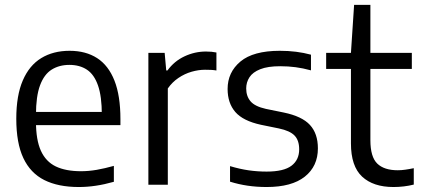

<svg xmlns="http://www.w3.org/2000/svg" viewBox="-20 -760 1731 790"><path d="M304 9.5Q219.5 9.5 162.2 -19.2Q105 -48 76 -109.8Q47 -171.5 47 -271.5Q47 -367 73.8 -429Q100.5 -491 149.8 -521Q199 -551 266.5 -551Q333 -551 379.8 -520.8Q426.5 -490.5 451 -428.2Q475.5 -366 475.5 -269.5V-245H90.5V-299.5H416.5L399 -287.5Q399 -363.5 383.2 -408.5Q367.5 -453.5 337.8 -473.2Q308 -493 265.5 -493Q223.5 -493 192.5 -473.5Q161.5 -454 144.8 -409Q128 -364 128 -287.5V-259.5Q128 -184.5 148.2 -139.8Q168.5 -95 209.5 -75.2Q250.5 -55.5 313.5 -55.5Q344.5 -55.5 377.8 -61.2Q411 -67 448.5 -77.5V-12Q409.5 -1 374.2 4.2Q339 9.5 304 9.5Z M590.5 0V-542.5H657.5L664 -470H669Q697 -508.5 739.2 -528.2Q781.5 -548 827.5 -548Q840 -548 850.2 -547Q860.5 -546 870.5 -544V-470Q859 -472 847.8 -472.5Q836.5 -473 823.5 -473Q797 -473 768.2 -464.8Q739.5 -456.5 714 -439.2Q688.5 -422 670.5 -396V0Z M1077 9.5Q1036 9.5 998.8 4Q961.5 -1.5 926.5 -12.5V-76.5Q966.5 -64.5 1003 -59.2Q1039.5 -54 1077 -54Q1147.5 -54 1179.2 -78Q1211 -102 1211 -145.5Q1211 -182.5 1192 -202.2Q1173 -222 1127.5 -231.5L1054 -246.5Q980 -262.5 948.2 -299.2Q916.5 -336 916.5 -394Q916.5 -462.5 969.2 -506.8Q1022 -551 1131.5 -551Q1166.5 -551 1198.2 -547Q1230 -543 1259.5 -535V-470.5Q1226.5 -479.5 1196.2 -483.5Q1166 -487.5 1133 -487.5Q1081.5 -487.5 1050.8 -475.2Q1020 -463 1006.5 -442.2Q993 -421.5 993 -396Q993 -364 1011 -343Q1029 -322 1074 -312L1147.5 -297Q1222.5 -281.5 1255.2 -246Q1288 -210.5 1288 -149.5Q1288 -76 1234.2 -33.2Q1180.5 9.5 1077 9.5Z M1599 9.5Q1516 9.5 1470 -33.2Q1424 -76 1424 -170V-542.5L1437 -740H1504V-183Q1504 -114.5 1532.2 -87Q1560.5 -59.5 1616.5 -59.5Q1631.5 -59.5 1647.5 -61.8Q1663.5 -64 1682.5 -68V-0.5Q1662.5 4.5 1641.5 7Q1620.5 9.5 1599 9.5ZM1322 -476.5V-542.5H1674.5V-476.5Z"/></svg>

Font: Encode Sans Condensed Thin
Style: Regular
Weight: 400
Version: Version 3.002